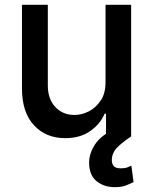

<svg xmlns="http://www.w3.org/2000/svg" viewBox="-20 -565 634 795"><path d="M523 -545V0H419V-94H413Q395 -51 353 -22Q312 7 250 7Q171 7 122 -45Q71 -98 71 -199V-545H178V-211Q178 -156 208 -123Q239 -89 289 -89Q318 -89 348 -104Q377 -119 398 -150Q417 -179 417 -226V-545ZM381 186Q349 161 349 108Q349 72 372 35Q398 -6 460 -33L523 0Q487 24 467 44Q443 68 443 98Q443 113 451 123Q460 132 479 132Q495 132 505 129L524 121L533 189Q526 193 501 203Q483 210 456 210Q411 210 381 186Z"/></svg>

Font: Sinter Medium
Style: Regular
Weight: 500
Foundry: Adobe & rsms
Version: Version 1.000